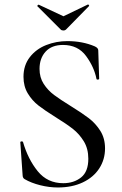

<svg xmlns="http://www.w3.org/2000/svg" viewBox="-20 -818 539 850"><path d="M294 -348Q344 -317 373.5 -294.5Q403 -272 424 -239Q445 -206 445 -161Q445 -112 419.5 -72.5Q394 -33 346.5 -10.5Q299 12 236 12Q198 12 158 2Q118 -8 89 -25Q80 -30 80 -44L70 -187Q69 -191 74.5 -192Q80 -193 82 -189Q104 -113 147 -60Q190 -7 260 -7Q307 -7 339 -32.5Q371 -58 371 -115Q371 -160 351 -192.5Q331 -225 303 -247Q275 -269 225 -300Q177 -330 149.5 -351.5Q122 -373 103 -404.5Q84 -436 84 -478Q84 -529 112 -565Q140 -601 184.5 -618.5Q229 -636 278 -636Q345 -636 399 -613Q415 -606 415 -595L419 -470Q419 -466 413.5 -465.5Q408 -465 407 -469Q397 -521 361 -570Q325 -619 259 -619Q209 -619 182 -589.5Q155 -560 155 -513Q155 -475 173.5 -446.5Q192 -418 219.5 -397.5Q247 -377 294 -348ZM146 -790Q145 -790 145 -790.5Q145 -791 145 -791Q145 -793 147.5 -795.5Q150 -798 152 -797L261 -746L369 -798Q371 -799 373.5 -795.5Q376 -792 374 -791L272 -687Q268 -683 261 -683Q253 -683 249 -687Z"/></svg>

Font: Cormorant Infant Medium
Style: Regular
Weight: 500
Designer: Christian Thalmann (Catharsis Fonts)
Version: Version 3.000